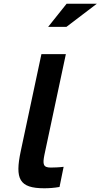

<svg xmlns="http://www.w3.org/2000/svg" viewBox="-20 -1000 539 1029"><path d="M252 -102C211 -102 208 -120 218 -170L333 -710H202L91 -189C60 -42 82 9 217 9C243 9 271 7 299 2L321 -106C299 -103 266 -102 252 -102ZM238 -856H336L499 -980H337Z"/></svg>

Font: LT Wave Text Bold Italic
Style: Regular
Weight: 700
Designer: Daniel Lyons
Version: Version 2.5 (Glyphs App)